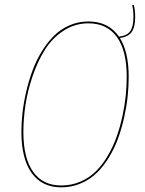

<svg xmlns="http://www.w3.org/2000/svg" viewBox="-20 -781 610 810"><path d="M550.3 -709.5Q550.3 -667 535.6 -646.2Q521 -625.5 485.8 -620.6Q522.9 -561 522.9 -457Q522.9 -417 518.6 -374.8Q514.2 -332.5 503.9 -286.4Q493.7 -240.2 478.5 -198.2Q463.4 -156.2 440.2 -117.9Q417 -79.6 388.4 -51.8Q359.9 -23.9 321.3 -7.3Q282.7 9.3 238.3 9.3Q157.2 9.3 113.8 -51Q70.3 -111.3 70.3 -224.1Q70.3 -264.2 75.2 -306.9Q80.1 -349.6 90.8 -395.5Q101.6 -441.4 117.2 -483.6Q132.8 -525.9 156 -563.7Q179.2 -601.6 207.3 -629.6Q235.4 -657.7 272.9 -674.1Q310.5 -690.4 353 -690.4Q438 -690.4 481.9 -626.5Q516.1 -630.4 529.5 -649.7Q543 -668.9 543 -710Q543 -737.3 537.6 -758.8L544.4 -760.7Q550.3 -737.3 550.3 -709.5ZM238.3 1.5Q281.7 1.5 319.6 -14.9Q357.4 -31.2 385.3 -59.1Q413.1 -86.9 435.3 -125Q457.5 -163.1 472.2 -204.6Q486.8 -246.1 496.6 -291.3Q506.3 -336.4 510.5 -377.7Q514.6 -418.9 514.6 -457.5Q514.6 -567.9 472.9 -625.2Q431.2 -682.6 353 -682.6Q295.9 -682.6 248.3 -651.6Q200.7 -620.6 169.9 -571.8Q139.2 -522.9 117.9 -460.9Q96.7 -398.9 87.6 -339.1Q78.6 -279.3 78.6 -223.6Q78.6 -114.3 119.6 -56.4Q160.6 1.5 238.3 1.5Z"/></svg>

Font: Fira Sans Compressed Eight
Style: Italic
Weight: 100
Width: 3
Italic angle: -8°
Designer: Carrois Corporate & Edenspiekermann AG
Foundry: Carrois Corporate GbR & Edenspiekermann AG
Version: Version 4.203;PS 004.203;hotconv 1.0.88;makeotf.lib2.5.64775